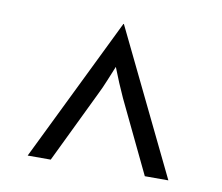

<svg xmlns="http://www.w3.org/2000/svg" viewBox="-55 -615 632 547"><g transform="rotate(10 260.5 -341.5)"><path d="M56.9 -133.3 260.4 -550H261.8L463.9 -133.3H395.8L295.8 -341.7Q286.8 -361.1 277.8 -382.6Q268.8 -404.2 260.4 -425.7Q251.4 -404.2 242.7 -382.6Q234 -361.1 224.3 -341.7L123.6 -133.3Z"/></g></svg>

Font: Afacad Flux
Style: Regular
Weight: 400
Designer: Kristian Moeller
Foundry: Dicotype
Version: Version 1.100